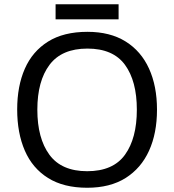

<svg xmlns="http://www.w3.org/2000/svg" viewBox="-20 -875 821 905"><path d="M720 -358Q720 -247 682.5 -164.5Q645 -82 572 -36Q499 10 391 10Q280 10 206.5 -36Q133 -82 97 -165Q61 -248 61 -359Q61 -469 97 -551Q133 -633 206.5 -679Q280 -725 392 -725Q499 -725 572 -679.5Q645 -634 682.5 -551.5Q720 -469 720 -358ZM156 -358Q156 -223 213 -145.5Q270 -68 391 -68Q513 -68 569 -145.5Q625 -223 625 -358Q625 -493 569 -569.5Q513 -646 392 -646Q271 -646 213.5 -569.5Q156 -493 156 -358ZM539 -855V-784H242V-855Z"/></svg>

Font: Noto Music
Style: Regular
Weight: 400
Designer: Monotype Design Team, Benjamin Yang
Foundry: Monotype Imaging Inc.
Version: Version 2.002; ttfautohint (v1.8.4.7-5d5b)